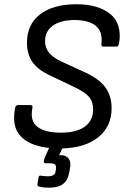

<svg xmlns="http://www.w3.org/2000/svg" viewBox="-20 -686 596 903"><path d="M209 196.8Q185.5 196.8 165 191.9Q154.8 189 155.8 181.2L161.1 148.9Q162.6 139.2 170.9 140.1Q188 143.1 205.1 143.1Q238.3 143.1 241.2 121.1L243.2 107.9Q245.1 92.8 238.5 87.4Q231.9 82 213.9 82H194.8Q184.6 82 186 71.8Q187.5 60.5 191.9 51.8L210.9 9.8Q166.5 4.9 133.3 -8.3Q100.1 -21.5 77.6 -44.9Q55.2 -68.4 48.8 -102.1Q42.5 -135.7 51.8 -181.2Q54.7 -191.9 65.9 -191.9H123Q128.4 -191.9 131.3 -188.5Q134.3 -185.1 132.8 -180.2Q119.6 -116.7 156.2 -89.4Q192.9 -62 265.1 -62Q339.8 -62 378.9 -90.3Q418 -118.7 418 -171.9Q418 -208 398.4 -230.7Q378.9 -253.4 329.1 -276.9L210.9 -333Q157.7 -358.4 132.3 -394.5Q106.9 -430.7 106.9 -484.9Q106.9 -571.8 168.9 -618.9Q231 -666 339.8 -666Q389.6 -666 429.4 -654.8Q469.2 -643.6 497.6 -621.1Q525.9 -598.6 537.1 -562Q548.3 -525.4 539.1 -478Q536.1 -466.8 527.8 -466.8H464.8Q455.6 -466.8 457 -479Q463.9 -538.1 429.9 -564.9Q396 -591.8 331.1 -591.8Q265.6 -591.8 228.8 -565.4Q191.9 -539.1 191.9 -492.2Q191.9 -461.4 210.7 -438Q229.5 -414.6 270 -396L380.9 -345.2Q445.3 -315.9 475.1 -275.6Q504.9 -235.4 504.9 -176.8Q504.9 -92.3 443.6 -41.7Q382.3 8.8 272.9 12.2L257.8 43.9H266.1Q291 43.9 303 60.1Q314.9 76.2 309.1 106.9L306.2 123Q298.8 162.1 276.4 179.4Q253.9 196.8 209 196.8Z"/></svg>

Font: Sofia Sans
Style: Italic
Weight: 400
Italic angle: -9°
Designer: Botio Nikoltchev, Ani Petrova
Foundry: lettersoup
Version: Version 4.100